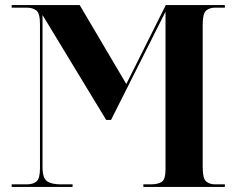

<svg xmlns="http://www.w3.org/2000/svg" viewBox="-20 -734 929 754"><path d="M26 0V-10H85Q110 -10 123.5 -21.5Q137 -33 137 -73V-640Q137 -682 122.5 -693Q108 -704 85 -704H26V-714H293L476 -404L631 -714H863V-704H825Q803 -704 789.5 -692.5Q776 -681 776 -637V-77Q776 -33 789.5 -21.5Q803 -10 825 -10H863V0H543V-10H571Q601 -10 615.5 -20Q630 -30 630 -69V-688L416 -263H397L147 -675V-78Q147 -35 164.5 -22.5Q182 -10 219 -10H265V0Z"/></svg>

Font: Noto Serif Display SemiCondensed
Style: Bold
Weight: 700
Width: 4
Designer: Monotype Design Team
Foundry: Monotype Imaging Inc.
Version: Version 2.009